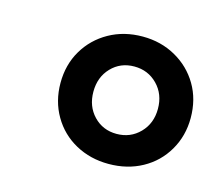

<svg xmlns="http://www.w3.org/2000/svg" viewBox="-58 -785 520 457"><g transform="rotate(15 201.5 -557.0)"><path d="M242 -400Q197 -400 160.5 -420Q124 -440 103 -476Q82 -512 82 -557Q82 -602 103 -637.5Q124 -673 160.5 -693.5Q197 -714 243 -714Q288 -714 324.5 -693.5Q361 -673 382 -637.5Q403 -602 403 -556Q403 -512 382 -476Q361 -440 324.5 -420Q288 -400 242 -400ZM242 -474Q276 -474 299 -497.5Q322 -521 322 -557Q322 -593 299 -616.5Q276 -640 242 -640Q208 -640 185.5 -616.5Q163 -593 163 -557Q163 -521 185.5 -497.5Q208 -474 242 -474Z"/></g></svg>

Font: Nunito Sans 7pt
Style: Bold Italic
Weight: 700
Italic angle: -9°
Version: Version 3.101;gftools[0.9.27]